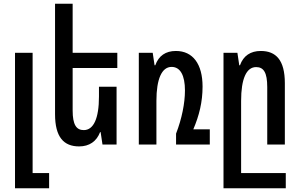

<svg xmlns="http://www.w3.org/2000/svg" viewBox="-20 -780 1615 1036"><path d="M61 236H245V154H156V-495H61Z M609 -312H514V-259C514 -141 485 -78 432 -78C392 -78 372 -107 372 -184V-413H613V-495H372V-760H277V-164C277 -40 324 10 407 10C462 10 501 -17 520 -67H523L533 0H609Z M1023 -82C1055 -157 1073 -230 1073 -313C1073 -434 1021 -505 929 -505C874 -505 836 -479 818 -428H814L804 -495H729V0H824V-236C824 -354 853 -419 906 -419C953 -419 978 -373 978 -292C978 -223 961 -139 930 -59V0H1112V-82Z M1186 236H1522V154H1281V-236C1281 -354 1309 -418 1362 -418C1403 -418 1422 -388 1422 -310V0H1517V-331C1517 -456 1469 -505 1387 -505C1332 -505 1293 -479 1275 -428H1271L1261 -495H1186Z"/></svg>

Font: Noto Sans Armenian ExtraCondensed Medium
Style: Regular
Weight: 500
Width: 2
Designer: Monotype Design Team
Foundry: Monotype Imaging Inc.
Version: Version 2.008